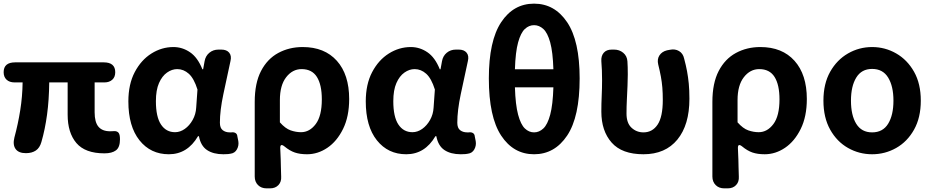

<svg xmlns="http://www.w3.org/2000/svg" viewBox="-25 -832 5113 1053"><path d="M117 8Q77 8 60.5 -15Q44 -38 54 -78Q74 -152 86 -227.5Q98 -303 99 -380H55Q27 -380 11 -395Q-5 -410 -5 -436Q-5 -490 58 -490H544Q607 -490 607 -436Q607 -409 590.5 -394.5Q574 -380 548 -380H494V-216Q494 -162 515 -137Q536 -112 579 -112Q587 -112 593 -112.5Q599 -113 603 -113Q617 -113 625 -104Q633 -95 633 -68Q633 -24 611 -7.5Q589 9 548 9Q442 9 394 -47.5Q346 -104 346 -203V-380H245Q244 -284 233 -203Q222 -122 202 -53Q193 -21 171.5 -6.5Q150 8 117 8Z M901 14Q801 14 740 -62.5Q679 -139 679 -276Q679 -370 714 -436.5Q749 -503 805.5 -538.5Q862 -574 926 -574Q975 -574 1017 -545.5Q1059 -517 1085 -452H1089L1097 -496Q1102 -525 1123 -542.5Q1144 -560 1173 -560H1189Q1218 -560 1232 -543Q1246 -526 1239 -497Q1219 -405 1200 -315.5Q1181 -226 1181 -159Q1181 -130 1196.5 -118Q1212 -106 1235 -106Q1240 -106 1241 -106Q1242 -106 1244 -106Q1257 -108 1266.5 -102.5Q1276 -97 1277 -83L1282 -58Q1286 -34 1274.5 -13Q1263 8 1239 11Q1235 12 1226 13Q1217 14 1200 14Q1145 14 1110.5 -9Q1076 -32 1066 -85H1061Q1003 14 901 14ZM935 -107Q963 -107 988.5 -125Q1014 -143 1031.5 -174Q1049 -205 1051 -242L1058 -341Q1039 -402 1010.5 -427.5Q982 -453 947 -453Q918 -453 891 -434Q864 -415 847 -376.5Q830 -338 830 -277Q830 -191 858 -149Q886 -107 935 -107Z M1437 201Q1408 201 1390 183Q1372 165 1372 136V-273Q1372 -376 1406.5 -442.5Q1441 -509 1501 -541.5Q1561 -574 1635 -574Q1755 -574 1822.5 -498.5Q1890 -423 1890 -289Q1890 -193 1856.5 -125Q1823 -57 1770.5 -21.5Q1718 14 1659 14Q1620 14 1592 4.5Q1564 -5 1535 -29Q1511 -48 1512 -19Q1514 19 1514.5 41.5Q1515 64 1515.5 84Q1516 104 1517 136Q1519 165 1502 183Q1485 201 1456 201ZM1626 -107Q1673 -107 1706.5 -151.5Q1740 -196 1740 -287Q1740 -367 1713 -410Q1686 -453 1629 -453Q1579 -453 1544.5 -408.5Q1510 -364 1510 -283V-161Q1540 -127 1569 -117Q1598 -107 1626 -107Z M2203 14Q2103 14 2042 -62.5Q1981 -139 1981 -276Q1981 -370 2016 -436.5Q2051 -503 2107.5 -538.5Q2164 -574 2228 -574Q2277 -574 2319 -545.5Q2361 -517 2387 -452H2391L2399 -496Q2404 -525 2425 -542.5Q2446 -560 2475 -560H2491Q2520 -560 2534 -543Q2548 -526 2541 -497Q2521 -405 2502 -315.5Q2483 -226 2483 -159Q2483 -130 2498.5 -118Q2514 -106 2537 -106Q2542 -106 2543 -106Q2544 -106 2546 -106Q2559 -108 2568.5 -102.5Q2578 -97 2579 -83L2584 -58Q2588 -34 2576.5 -13Q2565 8 2541 11Q2537 12 2528 13Q2519 14 2502 14Q2447 14 2412.5 -9Q2378 -32 2368 -85H2363Q2305 14 2203 14ZM2237 -107Q2265 -107 2290.5 -125Q2316 -143 2333.5 -174Q2351 -205 2353 -242L2360 -341Q2341 -402 2312.5 -427.5Q2284 -453 2249 -453Q2220 -453 2193 -434Q2166 -415 2149 -376.5Q2132 -338 2132 -277Q2132 -191 2160 -149Q2188 -107 2237 -107Z M2904 14Q2791 14 2723.5 -88.5Q2656 -191 2656 -402Q2656 -608 2723.5 -710Q2791 -812 2904 -812Q3017 -812 3085.5 -710Q3154 -608 3154 -402Q3154 -191 3085.5 -88.5Q3017 14 2904 14ZM2904 -106Q2932 -106 2955 -127.5Q2978 -149 2992.5 -203Q3007 -257 3010 -353H2799Q2802 -257 2816.5 -203Q2831 -149 2853.5 -127.5Q2876 -106 2904 -106ZM2799 -452H3010Q3007 -547 2992.5 -599.5Q2978 -652 2955 -673Q2932 -694 2904 -694Q2876 -694 2853.5 -673Q2831 -652 2816.5 -599.5Q2802 -547 2799 -452Z M3504 14Q3386 14 3329.5 -50Q3273 -114 3273 -220Q3273 -264 3275 -307Q3277 -350 3277 -393Q3277 -426 3276 -446.5Q3275 -467 3273 -496Q3271 -525 3286 -542.5Q3301 -560 3330 -560H3343Q3372 -560 3393 -542.5Q3414 -525 3416 -496Q3417 -486 3417.5 -464Q3418 -442 3418 -423Q3418 -398 3416.5 -362Q3415 -326 3413 -286Q3411 -246 3411 -209Q3411 -157 3438.5 -131.5Q3466 -106 3504 -106Q3553 -106 3581.5 -148.5Q3610 -191 3610 -284Q3610 -322 3607.5 -352Q3605 -382 3599.5 -412Q3594 -442 3585 -478Q3578 -507 3591.5 -528Q3605 -549 3633 -556L3649 -559Q3677 -565 3699 -552Q3721 -539 3727 -511Q3737 -474 3743 -441.5Q3749 -409 3752.5 -373.5Q3756 -338 3756 -290Q3756 -147 3690 -66.5Q3624 14 3504 14Z M3947 201Q3918 201 3900 183Q3882 165 3882 136V-273Q3882 -376 3916.5 -442.5Q3951 -509 4011 -541.5Q4071 -574 4145 -574Q4265 -574 4332.5 -498.5Q4400 -423 4400 -289Q4400 -193 4366.5 -125Q4333 -57 4280.5 -21.5Q4228 14 4169 14Q4130 14 4102 4.5Q4074 -5 4045 -29Q4021 -48 4022 -19Q4024 19 4024.5 41.5Q4025 64 4025.5 84Q4026 104 4027 136Q4029 165 4012 183Q3995 201 3966 201ZM4136 -107Q4183 -107 4216.5 -151.5Q4250 -196 4250 -287Q4250 -367 4223 -410Q4196 -453 4139 -453Q4089 -453 4054.5 -408.5Q4020 -364 4020 -283V-161Q4050 -127 4079 -117Q4108 -107 4136 -107Z M4758 14Q4687 14 4626 -20.5Q4565 -55 4528 -121Q4491 -187 4491 -280Q4491 -373 4528 -438.5Q4565 -504 4626 -539Q4687 -574 4758 -574Q4829 -574 4890 -539Q4951 -504 4988 -438.5Q5025 -373 5025 -280Q5025 -187 4988 -121Q4951 -55 4890 -20.5Q4829 14 4758 14ZM4758 -106Q4817 -106 4846 -153.5Q4875 -201 4875 -280Q4875 -359 4846 -406.5Q4817 -454 4758 -454Q4700 -454 4671 -406.5Q4642 -359 4642 -280Q4642 -200 4671 -153Q4700 -106 4758 -106Z"/></svg>

Font: Chiron GoRound TC
Style: Bold
Weight: 700
Designer: Ryoko NISHIZUKA 西塚涼子 (kana, bopomofo & ideographs); Paul D. Hunt (Latin, Greek & Cyrillic); Sandoll Communications 산돌커뮤니
Foundry: Adobe
Version: Version 1.000;hotconv 1.1.1;makeotfexe 2.6.0